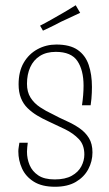

<svg xmlns="http://www.w3.org/2000/svg" viewBox="-20 -703 418 733"><path d="M190 10Q140 10 109 -9.5Q78 -29 64 -60Q50 -91 50 -125Q50 -133 51.5 -141.5Q53 -150 54 -158H86Q85 -149 84 -140.5Q83 -132 83 -124Q83 -97 93 -73Q103 -49 126 -33.5Q149 -18 189 -18Q229 -18 254 -32Q279 -46 290.5 -68Q302 -90 302 -113Q302 -150 281 -172Q260 -194 228.5 -209.5Q197 -225 164 -240Q142 -250 122 -262Q102 -274 85.5 -290Q69 -306 60 -328.5Q51 -351 51 -381Q51 -430 70.5 -463.5Q90 -497 123 -515Q156 -533 195 -533Q247 -533 276.5 -512.5Q306 -492 318.5 -455.5Q331 -419 331 -371Q331 -360 330.5 -348.5Q330 -337 329 -325.5Q328 -314 326 -301H293Q296 -321 297.5 -340Q299 -359 299 -376Q299 -435 275.5 -470Q252 -505 193 -505Q157 -505 132.5 -489.5Q108 -474 95.5 -446.5Q83 -419 83 -383Q83 -352 96.5 -330.5Q110 -309 132.5 -294Q155 -279 181 -267Q207 -253 234 -241Q261 -229 283.5 -213.5Q306 -198 319.5 -176Q333 -154 333 -121Q333 -87 317 -57Q301 -27 269.5 -8.5Q238 10 190 10ZM144 -586 133 -605Q143 -610 154 -616Q165 -622 177.5 -629Q190 -636 202 -643Q214 -650 225.5 -656.5Q237 -663 248 -670Q259 -677 269 -683L286 -654Q275 -649 262.5 -643Q250 -637 238 -631.5Q226 -626 213 -620Q202 -614 190 -608Q178 -602 166.5 -596.5Q155 -591 144 -586Z"/></svg>

Font: Truculenta Thin
Style: Regular
Weight: 250
Version: Version 1.002